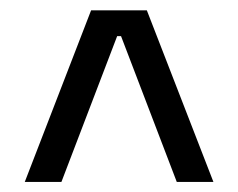

<svg xmlns="http://www.w3.org/2000/svg" viewBox="-20 -659 462 372"><path d="M156.5 -639H264.5L393.5 -306.5H322.5L214.5 -589H207L99 -306.5H28Z"/></svg>

Font: Anek Tamil Medium
Style: Regular
Weight: 400
Version: Version 1.003